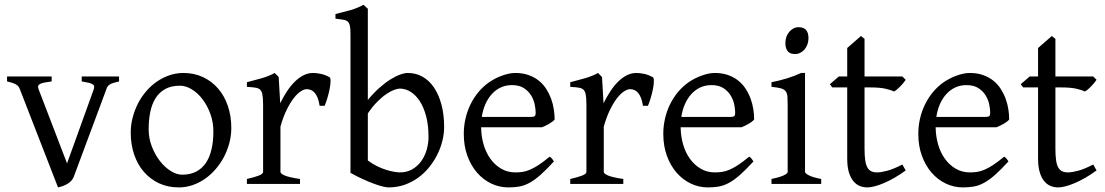

<svg xmlns="http://www.w3.org/2000/svg" viewBox="-20 -777 4666 811"><path d="M482.9 -433.1Q468.3 -429.7 459 -426.8Q449.7 -423.8 443.8 -420.2Q438 -416.5 434.8 -411.9Q431.6 -407.2 429.2 -399.9L291 -28.8Q286.6 -18.1 278.3 -10.5Q270 -2.9 260.3 2.2Q250.5 7.3 241 10.3Q231.4 13.2 225.1 14.6L64 -399.9Q59.6 -413.6 46.9 -420.7Q34.2 -427.7 9.8 -433.1V-454.1H198.2V-433.1Q179.2 -430.7 167.2 -428.2Q155.3 -425.8 148.7 -422.1Q142.1 -418.5 141.1 -413.1Q140.1 -407.7 143.1 -399.9L263.2 -86.9L376 -399.9Q378.4 -407.2 377.7 -412.4Q377 -417.5 371.1 -421.1Q365.2 -424.8 354.2 -427.5Q343.3 -430.2 325.2 -433.1V-454.1H482.9Z M881.3 -222.2Q881.3 -260.7 868.7 -295.7Q856 -330.6 835.9 -357.2Q815.9 -383.8 790.5 -399.4Q765.1 -415 740.2 -415Q703.1 -415 677.7 -400.9Q652.3 -386.7 637 -362.1Q621.6 -337.4 614.7 -303.7Q607.9 -270 607.9 -231Q607.9 -192.4 621.6 -157.5Q635.3 -122.6 656 -96.2Q676.8 -69.8 701.7 -54.4Q726.6 -39.1 749 -39.1Q783.7 -39.1 808.6 -52Q833.5 -64.9 849.6 -88.9Q865.7 -112.8 873.5 -146.5Q881.3 -180.2 881.3 -222.2ZM957 -236.8Q957 -204.1 948.7 -172.9Q940.4 -141.6 925.8 -113.8Q911.1 -85.9 890.6 -62.3Q870.1 -38.6 845.5 -21.5Q820.8 -4.4 793 5.1Q765.1 14.6 735.4 14.6Q689 14.6 651.6 -2.9Q614.3 -20.5 587.6 -51.3Q561 -82 546.6 -124.5Q532.2 -167 532.2 -216.8Q532.2 -249 540.3 -280.3Q548.3 -311.5 562.7 -339.6Q577.1 -367.7 597.4 -391.4Q617.7 -415 642.3 -432.1Q667 -449.2 695.6 -459Q724.1 -468.8 754.4 -468.8Q800.3 -468.8 837.6 -451.2Q875 -433.6 901.6 -402.6Q928.2 -371.6 942.6 -329.1Q957 -286.6 957 -236.8Z M1372.1 -450.7Q1376.5 -447.8 1376.2 -433.6Q1376 -419.4 1372.3 -400.9Q1368.7 -382.3 1362.8 -362.8Q1356.9 -343.3 1351.1 -330.1H1330.1Q1327.1 -349.6 1321.8 -363.3Q1316.4 -377 1309.3 -385Q1302.2 -393.1 1293.7 -396.7Q1285.2 -400.4 1275.9 -400.4Q1265.1 -400.4 1250.7 -391.4Q1236.3 -382.3 1221.2 -363Q1206.1 -343.8 1191.2 -313.7Q1176.3 -283.7 1164.6 -242.2V-50.8Q1164.6 -43.5 1182.9 -35.6Q1201.2 -27.8 1247.1 -21V0H1022.9V-21Q1055.2 -28.3 1073.2 -35.4Q1091.3 -42.5 1091.3 -50.8V-335Q1091.3 -351.1 1090.3 -362.1Q1089.4 -373 1087.9 -379.9Q1086.4 -386.7 1084.2 -390.6Q1082 -394.5 1080.1 -397Q1076.7 -400.4 1072.5 -402.6Q1068.4 -404.8 1061.8 -406.2Q1055.2 -407.7 1045.9 -408.4Q1036.6 -409.2 1022.9 -410.2V-429.7Q1054.7 -438 1085.2 -446.5Q1115.7 -455.1 1140.1 -468.8L1157.2 -451.7L1163.6 -340.8Q1176.8 -367.7 1192.1 -391.1Q1207.5 -414.6 1225.1 -431.9Q1242.7 -449.2 1262 -459Q1281.2 -468.8 1302.2 -468.8Q1317.9 -468.8 1335.9 -464.8Q1354 -460.9 1372.1 -450.7Z M1856 -240.2Q1856 -211.9 1848.6 -182.1Q1841.3 -152.3 1827.1 -124Q1813 -95.7 1792.5 -70.3Q1772 -44.9 1745.8 -26.1Q1719.7 -7.3 1688.5 3.7Q1657.2 14.6 1621.1 14.6Q1611.8 14.6 1595.5 10.5Q1579.1 6.3 1557.9 -1.5Q1536.6 -9.3 1511.7 -20.8Q1486.8 -32.2 1460.4 -46.9V-632.8Q1460.4 -655.3 1458 -667.5Q1455.6 -679.7 1448.7 -685.8Q1441.9 -691.9 1429.4 -693.8Q1417 -695.8 1397 -698.2V-717.8Q1429.2 -725.6 1458.5 -733.6Q1487.8 -741.7 1515.6 -756.8L1520.5 -752Q1523.4 -749 1526.4 -746.6Q1529.8 -743.7 1533.7 -740.2V-355Q1558.1 -384.3 1582.3 -405.8Q1606.4 -427.2 1628.7 -441.2Q1650.9 -455.1 1669.9 -461.9Q1689 -468.8 1703.1 -468.8Q1736.3 -468.8 1764.4 -453.1Q1792.5 -437.5 1812.7 -408Q1833 -378.4 1844.5 -335.9Q1856 -293.5 1856 -240.2ZM1790 -199.2Q1790 -248 1780 -285.9Q1770 -323.7 1753.2 -349.6Q1736.3 -375.5 1714.4 -389.2Q1692.4 -402.8 1668.9 -402.8Q1660.2 -402.8 1645.8 -397.7Q1631.3 -392.6 1613.3 -380.6Q1595.2 -368.7 1574.7 -348.4Q1554.2 -328.1 1533.7 -297.9V-99.1Q1553.2 -84.5 1573.5 -74.7Q1593.8 -64.9 1612.1 -59.3Q1630.4 -53.7 1645.3 -51.3Q1660.2 -48.8 1668.9 -48.8Q1698.7 -48.8 1721.2 -61.8Q1743.7 -74.7 1759 -95.9Q1774.4 -117.2 1782.2 -144Q1790 -170.9 1790 -199.2Z M2142.1 -417.5Q2116.7 -417.5 2095.5 -407.7Q2074.2 -397.9 2057.9 -380.1Q2041.5 -362.3 2030.5 -337.6Q2019.5 -313 2015.1 -283.2H2224.1Q2235.4 -283.2 2239 -286.9Q2242.7 -290.5 2242.7 -300.8Q2242.7 -314 2239 -333.7Q2235.4 -353.5 2224.4 -372.3Q2213.4 -391.1 2193.6 -404.3Q2173.8 -417.5 2142.1 -417.5ZM2322.8 -272Q2314 -262.2 2299.3 -253.9Q2284.7 -245.6 2269 -239.3H2012.2Q2012.7 -201.2 2022.7 -166.7Q2032.7 -132.3 2051.5 -106.2Q2070.3 -80.1 2096.9 -64.5Q2123.5 -48.8 2156.7 -48.8Q2171.9 -48.8 2186.3 -50.8Q2200.7 -52.7 2217.3 -59.6Q2233.9 -66.4 2254.2 -79.6Q2274.4 -92.8 2301.8 -115.2Q2308.1 -111.8 2312.7 -105.5Q2317.4 -99.1 2319.8 -95.2Q2287.1 -59.6 2262.5 -37.8Q2237.8 -16.1 2216.1 -4.4Q2194.3 7.3 2173.1 11Q2151.9 14.6 2127 14.6Q2089.4 14.6 2055.4 -1.5Q2021.5 -17.6 1995.6 -47.1Q1969.7 -76.7 1954.3 -118.4Q1939 -160.2 1939 -211.9Q1939 -244.6 1946.3 -276.4Q1953.6 -308.1 1967.5 -336.4Q1981.4 -364.7 2001.5 -388.7Q2021.5 -412.6 2046.9 -430.2Q2057.6 -437.5 2071 -444.6Q2084.5 -451.7 2099.1 -457Q2113.8 -462.4 2128.2 -465.6Q2142.6 -468.8 2155.8 -468.8Q2187.5 -468.8 2212.4 -460Q2237.3 -451.2 2255.9 -436.3Q2274.4 -421.4 2287.1 -401.6Q2299.8 -381.8 2307.9 -359.9Q2315.9 -337.9 2319.3 -315.2Q2322.8 -292.5 2322.8 -272Z M2737.8 -450.7Q2742.2 -447.8 2741.9 -433.6Q2741.7 -419.4 2738 -400.9Q2734.4 -382.3 2728.5 -362.8Q2722.7 -343.3 2716.8 -330.1H2695.8Q2692.9 -349.6 2687.5 -363.3Q2682.1 -377 2675 -385Q2668 -393.1 2659.4 -396.7Q2650.9 -400.4 2641.6 -400.4Q2630.9 -400.4 2616.5 -391.4Q2602.1 -382.3 2586.9 -363Q2571.8 -343.8 2556.9 -313.7Q2542 -283.7 2530.3 -242.2V-50.8Q2530.3 -43.5 2548.6 -35.6Q2566.9 -27.8 2612.8 -21V0H2388.7V-21Q2420.9 -28.3 2439 -35.4Q2457 -42.5 2457 -50.8V-335Q2457 -351.1 2456.1 -362.1Q2455.1 -373 2453.6 -379.9Q2452.1 -386.7 2450 -390.6Q2447.8 -394.5 2445.8 -397Q2442.4 -400.4 2438.2 -402.6Q2434.1 -404.8 2427.5 -406.2Q2420.9 -407.7 2411.6 -408.4Q2402.3 -409.2 2388.7 -410.2V-429.7Q2420.4 -438 2450.9 -446.5Q2481.4 -455.1 2505.9 -468.8L2522.9 -451.7L2529.3 -340.8Q2542.5 -367.7 2557.9 -391.1Q2573.2 -414.6 2590.8 -431.9Q2608.4 -449.2 2627.7 -459Q2647 -468.8 2668 -468.8Q2683.6 -468.8 2701.7 -464.8Q2719.7 -460.9 2737.8 -450.7Z M2984.9 -417.5Q2959.5 -417.5 2938.2 -407.7Q2917 -397.9 2900.6 -380.1Q2884.3 -362.3 2873.3 -337.6Q2862.3 -313 2857.9 -283.2H3066.9Q3078.1 -283.2 3081.8 -286.9Q3085.4 -290.5 3085.4 -300.8Q3085.4 -314 3081.8 -333.7Q3078.1 -353.5 3067.1 -372.3Q3056.2 -391.1 3036.4 -404.3Q3016.6 -417.5 2984.9 -417.5ZM3165.5 -272Q3156.7 -262.2 3142.1 -253.9Q3127.4 -245.6 3111.8 -239.3H2855Q2855.5 -201.2 2865.5 -166.7Q2875.5 -132.3 2894.3 -106.2Q2913.1 -80.1 2939.7 -64.5Q2966.3 -48.8 2999.5 -48.8Q3014.6 -48.8 3029.1 -50.8Q3043.5 -52.7 3060.1 -59.6Q3076.7 -66.4 3096.9 -79.6Q3117.2 -92.8 3144.5 -115.2Q3150.9 -111.8 3155.5 -105.5Q3160.2 -99.1 3162.6 -95.2Q3129.9 -59.6 3105.2 -37.8Q3080.6 -16.1 3058.8 -4.4Q3037.1 7.3 3015.9 11Q2994.6 14.6 2969.7 14.6Q2932.1 14.6 2898.2 -1.5Q2864.3 -17.6 2838.4 -47.1Q2812.5 -76.7 2797.1 -118.4Q2781.7 -160.2 2781.7 -211.9Q2781.7 -244.6 2789.1 -276.4Q2796.4 -308.1 2810.3 -336.4Q2824.2 -364.7 2844.2 -388.7Q2864.3 -412.6 2889.6 -430.2Q2900.4 -437.5 2913.8 -444.6Q2927.2 -451.7 2941.9 -457Q2956.5 -462.4 2970.9 -465.6Q2985.4 -468.8 2998.5 -468.8Q3030.3 -468.8 3055.2 -460Q3080.1 -451.2 3098.6 -436.3Q3117.2 -421.4 3129.9 -401.6Q3142.6 -381.8 3150.6 -359.9Q3158.7 -337.9 3162.1 -315.2Q3165.5 -292.5 3165.5 -272Z M3238.8 0V-21Q3272 -27.8 3289.6 -35.9Q3307.1 -43.9 3307.1 -50.8V-327.1Q3307.1 -352.1 3306.2 -367.4Q3305.2 -382.8 3298.8 -391.4Q3292.5 -399.9 3278.6 -403.8Q3264.6 -407.7 3238.8 -410.2V-429.7Q3253.9 -432.6 3270.8 -436.8Q3287.6 -440.9 3304.2 -446Q3320.8 -451.2 3335.9 -457Q3351.1 -462.9 3363.8 -468.8H3380.4V-50.8Q3380.4 -44.9 3396.7 -36.4Q3413.1 -27.8 3448.7 -21V0ZM3395 -615.7Q3395 -602.1 3390.6 -589.8Q3386.2 -577.6 3378.7 -568.6Q3371.1 -559.6 3360.8 -554.2Q3350.6 -548.8 3338.4 -548.8Q3316.4 -548.8 3306.9 -561Q3297.4 -573.2 3297.4 -595.7Q3297.4 -609.4 3301.8 -621.6Q3306.2 -633.8 3314 -642.8Q3321.8 -651.9 3331.8 -657Q3341.8 -662.1 3353.5 -662.1Q3395 -662.1 3395 -615.7Z M3805.7 -57.1Q3781.7 -39.6 3758.3 -26.1Q3734.9 -12.7 3713.6 -3.7Q3692.4 5.4 3674.3 10Q3656.2 14.6 3643.6 14.6Q3626.5 14.6 3611.1 8.3Q3595.7 2 3584 -12.5Q3572.3 -26.9 3565.4 -50.3Q3558.6 -73.7 3558.6 -107.9V-407.7H3495.6L3485.4 -421.4L3523.4 -454.1H3558.6V-574.2L3616.7 -625L3631.8 -612.8V-454.1H3791.5L3805.7 -439.9Q3801.3 -433.1 3794.7 -425.3Q3788.1 -417.5 3781.2 -410.6Q3774.4 -403.8 3767.8 -398.2Q3761.2 -392.6 3756.3 -390.6Q3744.6 -396.5 3720.7 -402.1Q3696.8 -407.7 3657.2 -407.7H3631.8V-149.9Q3631.8 -120.6 3634.5 -101.1Q3637.2 -81.5 3643.6 -70.1Q3649.9 -58.6 3659.9 -53.7Q3669.9 -48.8 3684.6 -48.8Q3701.7 -48.8 3727.5 -55.7Q3753.4 -62.5 3791.5 -82Z M4062 -417.5Q4036.6 -417.5 4015.4 -407.7Q3994.1 -397.9 3977.8 -380.1Q3961.4 -362.3 3950.4 -337.6Q3939.5 -313 3935.1 -283.2H4144Q4155.3 -283.2 4158.9 -286.9Q4162.6 -290.5 4162.6 -300.8Q4162.6 -314 4158.9 -333.7Q4155.3 -353.5 4144.3 -372.3Q4133.3 -391.1 4113.5 -404.3Q4093.8 -417.5 4062 -417.5ZM4242.7 -272Q4233.9 -262.2 4219.2 -253.9Q4204.6 -245.6 4189 -239.3H3932.1Q3932.6 -201.2 3942.6 -166.7Q3952.6 -132.3 3971.4 -106.2Q3990.2 -80.1 4016.8 -64.5Q4043.5 -48.8 4076.7 -48.8Q4091.8 -48.8 4106.2 -50.8Q4120.6 -52.7 4137.2 -59.6Q4153.8 -66.4 4174.1 -79.6Q4194.3 -92.8 4221.7 -115.2Q4228 -111.8 4232.7 -105.5Q4237.3 -99.1 4239.7 -95.2Q4207 -59.6 4182.4 -37.8Q4157.7 -16.1 4136 -4.4Q4114.3 7.3 4093 11Q4071.8 14.6 4046.9 14.6Q4009.3 14.6 3975.3 -1.5Q3941.4 -17.6 3915.5 -47.1Q3889.6 -76.7 3874.3 -118.4Q3858.9 -160.2 3858.9 -211.9Q3858.9 -244.6 3866.2 -276.4Q3873.5 -308.1 3887.5 -336.4Q3901.4 -364.7 3921.4 -388.7Q3941.4 -412.6 3966.8 -430.2Q3977.5 -437.5 3991 -444.6Q4004.4 -451.7 4019 -457Q4033.7 -462.4 4048.1 -465.6Q4062.5 -468.8 4075.7 -468.8Q4107.4 -468.8 4132.3 -460Q4157.2 -451.2 4175.8 -436.3Q4194.3 -421.4 4207 -401.6Q4219.7 -381.8 4227.8 -359.9Q4235.8 -337.9 4239.3 -315.2Q4242.7 -292.5 4242.7 -272Z M4611.8 -57.1Q4587.9 -39.6 4564.5 -26.1Q4541 -12.7 4519.8 -3.7Q4498.5 5.4 4480.5 10Q4462.4 14.6 4449.7 14.6Q4432.6 14.6 4417.2 8.3Q4401.9 2 4390.1 -12.5Q4378.4 -26.9 4371.6 -50.3Q4364.7 -73.7 4364.7 -107.9V-407.7H4301.8L4291.5 -421.4L4329.6 -454.1H4364.7V-574.2L4422.9 -625L4438 -612.8V-454.1H4597.7L4611.8 -439.9Q4607.4 -433.1 4600.8 -425.3Q4594.2 -417.5 4587.4 -410.6Q4580.6 -403.8 4574 -398.2Q4567.4 -392.6 4562.5 -390.6Q4550.8 -396.5 4526.9 -402.1Q4502.9 -407.7 4463.4 -407.7H4438V-149.9Q4438 -120.6 4440.7 -101.1Q4443.4 -81.5 4449.7 -70.1Q4456.1 -58.6 4466.1 -53.7Q4476.1 -48.8 4490.7 -48.8Q4507.8 -48.8 4533.7 -55.7Q4559.6 -62.5 4597.7 -82Z"/></svg>

Font: Gentium Plus Phon
Style: Regular
Weight: 400
Designer: J. Victor Gaultney, Annie Olsen, Iska Routamaa, Becca Hirsbrunner
Foundry: SIL International
Version: Version 5.000